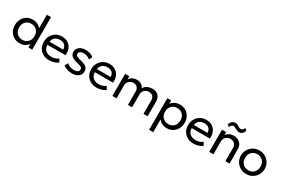

<svg xmlns="http://www.w3.org/2000/svg" viewBox="109 -2108 5382 3681"><g transform="rotate(30 2800.5 -267.0)"><path d="M282.5 15Q210 15 154.2 -19.5Q98.5 -54 67.2 -112.8Q36 -171.5 36 -245Q36 -317 67.2 -376Q98.5 -435 154.2 -470Q210 -505 283.5 -505Q344.5 -505 390.5 -483.2Q436.5 -461.5 468.5 -424V-720H560.5V0H476V-74Q446.5 -35 399.5 -10Q352.5 15 282.5 15ZM299 -68Q373 -68 421 -115.8Q469 -163.5 469 -245Q469 -326.5 421.2 -374.2Q373.5 -422 299 -422Q225 -422 177.2 -374.2Q129.5 -326.5 129.5 -245Q129.5 -163.5 177.2 -115.8Q225 -68 299 -68Z M940 15Q862 15 802.5 -17.5Q743 -50 709.5 -108.2Q676 -166.5 676 -244Q676 -319 709.5 -378Q743 -437 801 -471Q859 -505 932.5 -505Q1012 -505 1067.8 -468.2Q1123.5 -431.5 1149.8 -368.5Q1176 -305.5 1166 -226.5H767Q764.5 -153 813.2 -108Q862 -63 946 -63Q986.5 -63 1025.8 -76Q1065 -89 1095 -114.5L1134 -46Q1097.5 -16 1043.8 -0.5Q990 15 940 15ZM772 -298H1074Q1072 -360 1035.5 -394.8Q999 -429.5 931 -429.5Q865 -429.5 821.8 -394.8Q778.5 -360 772 -298Z M1443 14.5Q1384.5 14.5 1333 -2.8Q1281.5 -20 1247 -49L1285 -118.5Q1317 -91 1359 -76Q1401 -61 1443 -61Q1494.5 -61 1523.8 -79.8Q1553 -98.5 1553 -133Q1553 -165 1528 -180.5Q1503 -196 1435 -212.5Q1345 -233 1304.2 -267.2Q1263.5 -301.5 1263.5 -362.5Q1263.5 -405.5 1287.2 -438.8Q1311 -472 1353 -491Q1395 -510 1449.5 -510Q1559.5 -510 1631.5 -450.5L1596 -380.5Q1569.5 -405 1530.2 -419.8Q1491 -434.5 1450 -434.5Q1405 -434.5 1377 -416.5Q1349 -398.5 1349 -366.5Q1349 -333 1376.2 -317.5Q1403.5 -302 1467 -287Q1558.5 -266 1598.8 -232Q1639 -198 1639 -138Q1639 -68.5 1585 -27Q1531 14.5 1443 14.5Z M1990 15Q1912 15 1852.5 -17.5Q1793 -50 1759.5 -108.2Q1726 -166.5 1726 -244Q1726 -319 1759.5 -378Q1793 -437 1851 -471Q1909 -505 1982.5 -505Q2062 -505 2117.8 -468.2Q2173.5 -431.5 2199.8 -368.5Q2226 -305.5 2216 -226.5H1817Q1814.5 -153 1863.2 -108Q1912 -63 1996 -63Q2036.5 -63 2075.8 -76Q2115 -89 2145 -114.5L2184 -46Q2147.5 -16 2093.8 -0.5Q2040 15 1990 15ZM1822 -298H2124Q2122 -360 2085.5 -394.8Q2049 -429.5 1981 -429.5Q1915 -429.5 1871.8 -394.8Q1828.5 -360 1822 -298Z M2334.5 0V-490H2426.5V-420.5Q2457.5 -465.5 2500.2 -485.2Q2543 -505 2588 -505Q2650 -505 2690.2 -477.8Q2730.5 -450.5 2747.5 -410Q2786.5 -465.5 2834.8 -485.2Q2883 -505 2930.5 -505Q2997.5 -505 3038 -478.2Q3078.5 -451.5 3096.8 -410Q3115 -368.5 3115 -325V0H3023V-298Q3023 -352 2993 -385.8Q2963 -419.5 2905 -419.5Q2848 -419.5 2809.2 -382.5Q2770.5 -345.5 2770.5 -287V0H2678.5V-298Q2678.5 -352 2648.8 -385.8Q2619 -419.5 2560.5 -419.5Q2504 -419.5 2465.2 -382.5Q2426.5 -345.5 2426.5 -287V0Z M3269 210V-490H3353.5V-416.5Q3384 -455 3430.2 -480Q3476.5 -505 3547 -505Q3620 -505 3675.5 -470.5Q3731 -436 3762.2 -377.2Q3793.5 -318.5 3793.5 -245Q3793.5 -173.5 3762.2 -114.2Q3731 -55 3675.2 -20Q3619.5 15 3546 15Q3483.5 15 3437.5 -8Q3391.5 -31 3360.5 -69.5V210ZM3530.5 -68Q3604.5 -68 3652.2 -115.8Q3700 -163.5 3700 -245Q3700 -326.5 3652.2 -374.2Q3604.5 -422 3530.5 -422Q3456.5 -422 3408.5 -374.2Q3360.5 -326.5 3360.5 -245Q3360.5 -163.5 3408.2 -115.8Q3456 -68 3530.5 -68Z M4134.5 15Q4056.5 15 3997 -17.5Q3937.5 -50 3904 -108.2Q3870.5 -166.5 3870.5 -244Q3870.5 -319 3904 -378Q3937.5 -437 3995.5 -471Q4053.5 -505 4127 -505Q4206.5 -505 4262.2 -468.2Q4318 -431.5 4344.2 -368.5Q4370.5 -305.5 4360.5 -226.5H3961.5Q3959 -153 4007.8 -108Q4056.5 -63 4140.5 -63Q4181 -63 4220.2 -76Q4259.5 -89 4289.5 -114.5L4328.5 -46Q4292 -16 4238.2 -0.5Q4184.5 15 4134.5 15ZM3966.5 -298H4268.5Q4266.5 -360 4230 -394.8Q4193.5 -429.5 4125.5 -429.5Q4059.5 -429.5 4016.2 -394.8Q3973 -360 3966.5 -298Z M4479 0V-490H4571V-424Q4602.5 -467 4644.2 -486Q4686 -505 4730.5 -505Q4797 -505 4840.8 -478.2Q4884.5 -451.5 4906.2 -410Q4928 -368.5 4928 -325V0H4836V-296.5Q4836 -352 4801.5 -385.8Q4767 -419.5 4707.5 -419.5Q4649.5 -419.5 4610.2 -381Q4571 -342.5 4571 -281V0ZM4568 -599 4522 -635.5Q4539 -680 4567.2 -706.5Q4595.5 -733 4633 -733Q4662.5 -733 4688.2 -719.8Q4714 -706.5 4737.5 -693.2Q4761 -680 4784 -680Q4826.5 -680 4847.5 -743.5L4893 -706Q4879 -660 4850 -635Q4821 -610 4785 -610Q4755.5 -610 4729.2 -623Q4703 -636 4679 -649.2Q4655 -662.5 4632.5 -662.5Q4590 -662.5 4568 -599Z M5301.5 15Q5225.5 15 5166 -20.5Q5106.5 -56 5072.5 -115Q5038.5 -174 5038.5 -245Q5038.5 -315 5072.5 -374.2Q5106.5 -433.5 5166 -469.2Q5225.5 -505 5301.5 -505Q5378 -505 5437.2 -469.5Q5496.5 -434 5530.8 -375Q5565 -316 5565 -245Q5565 -175 5531 -115.8Q5497 -56.5 5437.5 -20.8Q5378 15 5301.5 15ZM5301.5 -68Q5375.5 -68 5423.5 -115.8Q5471.5 -163.5 5471.5 -245Q5471.5 -326.5 5423.8 -374.2Q5376 -422 5301.5 -422Q5227.5 -422 5179.8 -374.2Q5132 -326.5 5132 -245Q5132 -163.5 5179.8 -115.8Q5227.5 -68 5301.5 -68Z"/></g></svg>

Font: Geologica Light
Style: Regular
Weight: 300
Designer: Sindre Bremnes, Frode Helland
Foundry: Monokrom Skriftforlag AS
Version: Version 1.010; ttfautohint (v1.8.4.7-5d5b);gftools[0.9.28]